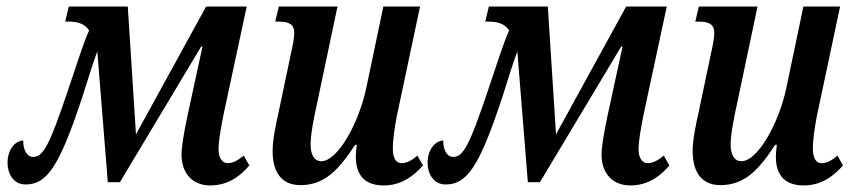

<svg xmlns="http://www.w3.org/2000/svg" viewBox="-20 -556 2604 586"><path d="M622 10C679 10 716 -22 741 -51L724 -81C705 -66 691 -58 675 -58C658 -58 647 -74 647 -100C647 -126 654 -165 662 -205L733 -536H609L395 -146L370 -536H190L179 -490H190C214 -490 238 -485 252 -463C235 -426 219 -374 186 -276C131 -113 112 -77 81 -77C60 -77 50 -104 51 -127C27 -127 3 -100 3 -59C3 -26 21 7 58 7C124 7 161 -48 231 -259C253 -328 266 -371 277 -399L309 0H346L594 -414H598L551 -197C540 -143 534 -107 534 -84C534 -31 564 10 622 10Z M1151 10C1208 10 1245 -22 1271 -51L1254 -81C1236 -66 1222 -58 1205 -58C1189 -58 1179 -73 1179 -102C1179 -132 1185 -169 1191 -201L1262 -536H1150L1098 -288C1076 -182 1011 -64 961 -64C937 -64 928 -87 928 -115C928 -146 938 -197 947 -237L1010 -536H831L820 -490H832C864 -490 878 -480 878 -456C878 -438 873 -415 867 -388L830 -212C822 -176 812 -130 812 -95C812 -39 833 9 897 9C971 9 1014 -38 1064 -114H1069C1067 -98 1066 -87 1066 -78C1066 -30 1086 10 1151 10Z M1904 10C1961 10 1998 -22 2023 -51L2006 -81C1987 -66 1973 -58 1957 -58C1940 -58 1929 -74 1929 -100C1929 -126 1936 -165 1944 -205L2015 -536H1891L1677 -146L1652 -536H1472L1461 -490H1472C1496 -490 1520 -485 1534 -463C1517 -426 1501 -374 1468 -276C1413 -113 1394 -77 1363 -77C1342 -77 1332 -104 1333 -127C1309 -127 1285 -100 1285 -59C1285 -26 1303 7 1340 7C1406 7 1443 -48 1513 -259C1535 -328 1548 -371 1559 -399L1591 0H1628L1876 -414H1880L1833 -197C1822 -143 1816 -107 1816 -84C1816 -31 1846 10 1904 10Z M2433 10C2490 10 2527 -22 2553 -51L2536 -81C2518 -66 2504 -58 2487 -58C2471 -58 2461 -73 2461 -102C2461 -132 2467 -169 2473 -201L2544 -536H2432L2380 -288C2358 -182 2293 -64 2243 -64C2219 -64 2210 -87 2210 -115C2210 -146 2220 -197 2229 -237L2292 -536H2113L2102 -490H2114C2146 -490 2160 -480 2160 -456C2160 -438 2155 -415 2149 -388L2112 -212C2104 -176 2094 -130 2094 -95C2094 -39 2115 9 2179 9C2253 9 2296 -38 2346 -114H2351C2349 -98 2348 -87 2348 -78C2348 -30 2368 10 2433 10Z"/></svg>

Font: Noto Serif Condensed Semi
Style: Italic
Weight: 600
Width: 3
Italic angle: -12°
Designer: Monotype Design Team
Foundry: Monotype Imaging Inc.
Version: Version 1.901